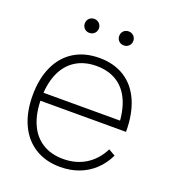

<svg xmlns="http://www.w3.org/2000/svg" viewBox="-135 -828 843 944"><g transform="rotate(20 286.5 -356.0)"><path d="M40 -270Q40 -358 69.8 -422.2Q99.5 -486.5 155 -520.8Q210.5 -555 287 -555Q364 -555 419.2 -520Q474.5 -485 503.8 -418.2Q533 -351.5 533 -258H488V-272Q486 -349.5 462.2 -403.2Q438.5 -457 394 -485Q349.5 -513 287 -513Q223.5 -513 178 -484.2Q132.5 -455.5 108.8 -401Q85 -346.5 85 -270Q85 -193.5 108.8 -139Q132.5 -84.5 178 -55.8Q223.5 -27 287 -27Q353.5 -27 404.2 -58.2Q455 -89.5 485 -149L520 -129Q498 -83 463.5 -50.8Q429 -18.5 384.2 -1.8Q339.5 15 287 15Q211 15 155.2 -19.5Q99.5 -54 69.8 -118.2Q40 -182.5 40 -270ZM67 -300H507V-258H67ZM340 -690Q340 -700.5 344.8 -709Q349.5 -717.5 358 -722.2Q366.5 -727 377 -727Q387 -727 395.5 -722.2Q404 -717.5 409 -709Q414 -700.5 414 -690Q414 -680 409 -671.5Q404 -663 395.5 -658.2Q387 -653.5 377 -653.5Q366.5 -653.5 358 -658.2Q349.5 -663 344.8 -671.5Q340 -680 340 -690ZM160 -690Q160 -700.5 164.8 -709Q169.5 -717.5 178 -722.2Q186.5 -727 197 -727Q207 -727 215.5 -722.2Q224 -717.5 229 -709Q234 -700.5 234 -690Q234 -680 229 -671.5Q224 -663 215.5 -658.2Q207 -653.5 197 -653.5Q186.5 -653.5 178 -658.2Q169.5 -663 164.8 -671.5Q160 -680 160 -690Z"/></g></svg>

Font: Tap Sans
Style: Regular
Weight: 400
Designer: Tap Payments
Foundry: Tap Payments
Version: Version 1.001;Glyphs 3.1.2 (3151)